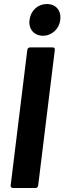

<svg xmlns="http://www.w3.org/2000/svg" viewBox="-20 -936 321 956"><path d="M194 -758C238 -758 275 -792 280 -837C286 -884 258 -916 213 -916C169 -916 133 -884 127 -837C121 -792 149 -758 194 -758ZM44 0H157C164 0 169 -5 170 -12L253 -688C254 -695 250 -700 243 -700H130C123 -700 117 -695 116 -688L33 -12C33 -5 37 0 44 0Z"/></svg>

Font: Barlow Semi Condensed
Style: Bold Italic
Weight: 700
Width: 4
Italic angle: -7°
Designer: Jeremy Tribby
Foundry: Tribby Type
Version: Version 1.422;hotconv 1.0.109;makeotfexe 2.5.65596